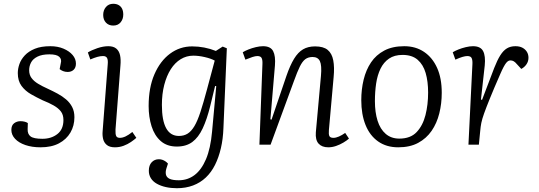

<svg xmlns="http://www.w3.org/2000/svg" viewBox="-20 -764 2845 1014"><path d="M204 -31Q251 -31 283 -56Q315 -81 315 -130Q315 -158 301.5 -175.5Q288 -193 263.5 -207Q239 -221 206 -234Q174 -249 143.5 -266.5Q113 -284 93.5 -310.5Q74 -337 74 -378Q74 -401 82.5 -425.5Q91 -450 111 -471.5Q131 -493 164 -506.5Q197 -520 246 -520Q285 -520 315.5 -507Q346 -494 363.5 -473.5Q381 -453 381 -428Q381 -407 369 -395.5Q357 -384 337 -384Q324 -384 313 -388.5Q302 -393 295 -399L301 -430Q307 -451 293 -464Q279 -477 241 -477Q202 -477 178 -465Q154 -453 144 -434Q134 -415 134 -393Q134 -369 146.5 -352Q159 -335 181.5 -321.5Q204 -308 233 -295Q259 -283 284 -269.5Q309 -256 329 -239Q349 -222 361 -199Q373 -176 373 -145Q373 -100 352 -64Q331 -28 291.5 -7Q252 14 194 14Q149 14 114 2Q79 -10 59.5 -31Q40 -52 40 -78Q40 -102 54.5 -113Q69 -124 88 -124Q99 -124 109.5 -121.5Q120 -119 127 -114L126 -82Q125 -56 141.5 -43.5Q158 -31 204 -31Z M549 -425Q551 -447 545.5 -457.5Q540 -468 524 -468Q510 -468 494 -463.5Q478 -459 457 -450L444 -487Q463 -499 494 -509.5Q525 -520 552 -520Q579 -520 594 -507.5Q609 -495 614 -472.5Q619 -450 616 -417L590 -80Q589 -56 593.5 -46Q598 -36 613 -36Q627 -36 643 -43.5Q659 -51 679 -67L700 -36Q689 -26 671.5 -14Q654 -2 632.5 6Q611 14 587 14Q559 14 544 1.5Q529 -11 524.5 -30.5Q520 -50 522 -71ZM525 -685Q525 -710 539.5 -727Q554 -744 578 -744Q595 -744 607 -737Q619 -730 625 -717.5Q631 -705 631 -687Q631 -663 617 -646Q603 -629 578 -629Q554 -629 539.5 -644.5Q525 -660 525 -685Z M1122 -309 1116 -310 1090 -203Q1073 -134 1050.5 -86Q1028 -38 995.5 -14Q963 10 914 10Q862 10 829 -19Q796 -48 780.5 -97Q765 -146 765 -204Q765 -301 795.5 -371.5Q826 -442 878 -480.5Q930 -519 995 -519Q1027 -519 1058.5 -513Q1090 -507 1120 -495L1156 -518L1178 -509L1160 -88Q1158 -30 1146.5 19Q1135 68 1115.5 107Q1096 146 1067 173.5Q1038 201 999.5 215.5Q961 230 914 230Q883 230 856 224Q829 218 808.5 206.5Q788 195 777 177.5Q766 160 766 138Q766 109 781 93Q796 77 819 77Q829 77 837.5 80Q846 83 853.5 88Q861 93 867 100L859 125Q853 144 856.5 158.5Q860 173 876 180.5Q892 188 924 188Q971 188 1007.5 160.5Q1044 133 1068 76.5Q1092 20 1100 -69ZM925 -46Q951 -46 970.5 -58Q990 -70 1006.5 -97.5Q1023 -125 1038.5 -172.5Q1054 -220 1073 -291L1114 -444Q1094 -455 1061.5 -462.5Q1029 -470 1001 -470Q965 -470 934.5 -451.5Q904 -433 882 -398.5Q860 -364 847.5 -316Q835 -268 835 -210Q835 -128 857.5 -87Q880 -46 925 -46Z M1823 -32Q1812 -22 1793.5 -11Q1775 0 1754.5 7Q1734 14 1714 14Q1680 14 1662.5 -5.5Q1645 -25 1648 -65L1675 -363Q1680 -419 1669.5 -441Q1659 -463 1631 -463Q1608 -463 1592.5 -451.5Q1577 -440 1563.5 -412.5Q1550 -385 1532 -335L1409 0H1350L1366 -426Q1367 -448 1361.5 -458Q1356 -468 1339 -468Q1329 -468 1313.5 -463Q1298 -458 1276 -449L1262 -488Q1273 -495 1291.5 -502.5Q1310 -510 1331 -515Q1352 -520 1369 -520Q1409 -520 1422.5 -494Q1436 -468 1432 -418L1408 -134L1414 -132L1493 -364Q1512 -419 1533 -453.5Q1554 -488 1580.5 -503.5Q1607 -519 1644 -519Q1688 -519 1710.5 -500.5Q1733 -482 1740 -445.5Q1747 -409 1742 -357L1717 -77Q1715 -55 1719.5 -45.5Q1724 -36 1741 -36Q1754 -36 1770 -43Q1786 -50 1803 -62Z M2083 14Q2021 14 1977 -17Q1933 -48 1910.5 -104Q1888 -160 1888 -235Q1888 -292 1900.5 -343.5Q1913 -395 1939.5 -434.5Q1966 -474 2009.5 -497Q2053 -520 2115 -520Q2175 -520 2219.5 -490Q2264 -460 2288.5 -405.5Q2313 -351 2313 -274Q2313 -217 2300 -165Q2287 -113 2259.5 -73Q2232 -33 2188.5 -9.5Q2145 14 2083 14ZM2089 -32Q2148 -32 2180.5 -66.5Q2213 -101 2227 -156Q2241 -211 2241 -275Q2241 -334 2228 -378.5Q2215 -423 2185.5 -448.5Q2156 -474 2106 -474Q2063 -474 2034.5 -454.5Q2006 -435 1989.5 -401Q1973 -367 1966.5 -323Q1960 -279 1960 -230Q1960 -171 1974 -126.5Q1988 -82 2017 -57Q2046 -32 2089 -32Z M2475 -426Q2476 -446 2471 -457Q2466 -468 2448 -468Q2438 -468 2422.5 -463.5Q2407 -459 2385 -449L2371 -488Q2382 -495 2400.5 -502.5Q2419 -510 2440 -515Q2461 -520 2478 -520Q2518 -520 2531.5 -494Q2545 -468 2540 -418L2520 -238L2526 -237L2590 -405Q2606 -446 2622 -471.5Q2638 -497 2657 -508.5Q2676 -520 2702 -520Q2724 -520 2739 -512Q2754 -504 2762.5 -490.5Q2771 -477 2771 -459Q2771 -440 2760.5 -424.5Q2750 -409 2733 -400L2710 -425Q2701 -436 2693 -440.5Q2685 -445 2676 -445Q2670 -445 2664.5 -442Q2659 -439 2653 -431.5Q2647 -424 2639.5 -410Q2632 -396 2622 -373Q2587 -293 2567 -243.5Q2547 -194 2536.5 -164.5Q2526 -135 2522 -115Q2518 -95 2516 -71L2509 0H2454Z"/></svg>

Font: Literata 18pt Light
Style: Italic
Weight: 300
Italic angle: -2°
Designer: Latin by Veronika Burian and Jose Scaglione. Greek by Irene Vlachou. Cyrillic by Vera Evstafieva
Foundry: TypeTogether
Version: Version 3.103;gftools[0.9.29]